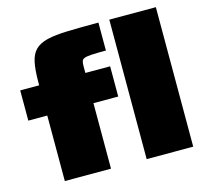

<svg xmlns="http://www.w3.org/2000/svg" viewBox="-106 -865 1067 988"><g transform="rotate(-15 427.5 -371.5)"><path d="M121 0V-349H20V-510H121V-527Q121 -591 129.5 -632Q138 -673 161 -696Q184 -719 226 -729Q268 -739 335 -741Q402 -743 499 -743V-594Q451 -594 424 -592.5Q397 -591 385 -586.5Q373 -582 370 -572.5Q367 -563 367 -546V-510H499V-349H367V0ZM557 0V-743H805V0Z"/></g></svg>

Font: Saira Expanded Black
Style: Regular
Weight: 900
Width: 7
Designer: Hector Gatti with collaboration of the Omnibus-Type team
Foundry: Omnibus-Type
Version: Version 1.101